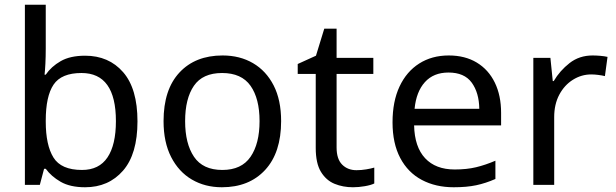

<svg xmlns="http://www.w3.org/2000/svg" viewBox="-20 -831 2598 810"><path d="M173 -626Q173 -592 171.5 -562.5Q170 -533 168 -516H173Q196 -550 236 -573Q276 -596 339 -596Q439 -596 499.5 -526.5Q560 -457 560 -319Q560 -181 499 -111Q438 -41 339 -41Q276 -41 236 -64Q196 -87 173 -119H166L148 -51H85V-811H173ZM324 -523Q239 -523 206 -474Q173 -425 173 -322V-318Q173 -219 205.5 -166.5Q238 -114 326 -114Q398 -114 433.5 -167Q469 -220 469 -320Q469 -523 324 -523Z M1166 -320Q1166 -187 1098.5 -114Q1031 -41 916 -41Q845 -41 789.5 -73.5Q734 -106 702 -168.5Q670 -231 670 -320Q670 -453 737 -525Q804 -597 919 -597Q992 -597 1047.5 -564.5Q1103 -532 1134.5 -470.5Q1166 -409 1166 -320ZM761 -320Q761 -225 798.5 -169.5Q836 -114 918 -114Q999 -114 1037 -169.5Q1075 -225 1075 -320Q1075 -415 1037 -469Q999 -523 917 -523Q835 -523 798 -469Q761 -415 761 -320Z M1484 -113Q1504 -113 1525 -116.5Q1546 -120 1559 -124V-57Q1545 -50 1519 -45.5Q1493 -41 1469 -41Q1427 -41 1391.5 -55.5Q1356 -70 1334 -106Q1312 -142 1312 -207V-519H1236V-561L1313 -596L1348 -710H1400V-587H1555V-519H1400V-209Q1400 -160 1423.5 -136.5Q1447 -113 1484 -113Z M1873 -597Q1942 -597 1991.5 -567Q2041 -537 2067.5 -482.5Q2094 -428 2094 -355V-302H1727Q1729 -211 1773.5 -163.5Q1818 -116 1898 -116Q1949 -116 1988.5 -125.5Q2028 -135 2070 -153V-76Q2029 -58 1989 -49.5Q1949 -41 1894 -41Q1818 -41 1759.5 -72Q1701 -103 1668.5 -164.5Q1636 -226 1636 -315Q1636 -403 1665.5 -466Q1695 -529 1748.5 -563Q1802 -597 1873 -597ZM1872 -525Q1809 -525 1772.5 -484.5Q1736 -444 1729 -372H2002Q2001 -440 1970 -482.5Q1939 -525 1872 -525Z M2480 -597Q2495 -597 2512.5 -595.5Q2530 -594 2543 -591L2532 -510Q2519 -513 2503.5 -515Q2488 -517 2474 -517Q2433 -517 2397 -494.5Q2361 -472 2339.5 -431.5Q2318 -391 2318 -337V-51H2230V-587H2302L2312 -489H2316Q2342 -533 2383 -565Q2424 -597 2480 -597Z"/></svg>

Font: Noto Sans Tamil UI
Style: Regular
Weight: 400
Designer: Jelle Bosma - Monotype Design Team
Foundry: Monotype Imaging Inc.
Version: Version 2.004; ttfautohint (v1.8.4.7-5d5b)